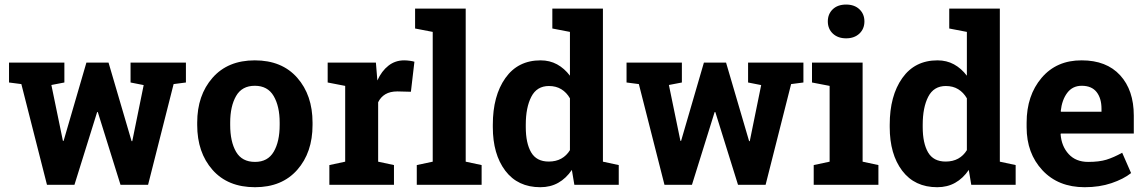

<svg xmlns="http://www.w3.org/2000/svg" viewBox="-20 -799 4958 830"><path d="M783.7 -442.4 730.5 -435.5 620.1 0H501L402.8 -314.5H399.9L301.8 0H183.1L72.3 -435.5L19 -442.4V-528.3H258.3V-442.4L202.1 -431.6L252 -189.9H254.9L353.5 -528.3H449.2L548.8 -189H551.8L601.1 -431.2L544.4 -442.4V-528.3H783.7Z M832.5 -269Q832.5 -387.2 898.7 -462.6Q964.8 -538.1 1081.5 -538.1Q1198.7 -538.1 1264.9 -462.9Q1331.1 -387.7 1331.1 -269V-258.8Q1331.1 -139.6 1264.9 -64.7Q1198.7 10.3 1082.5 10.3Q964.8 10.3 898.7 -64.7Q832.5 -139.6 832.5 -258.8ZM975.1 -258.8Q975.1 -186.5 1000.5 -142.8Q1025.9 -99.1 1082.5 -99.1Q1137.7 -99.1 1163.3 -143.1Q1189 -187 1189 -258.8V-269Q1189 -339.4 1163.1 -383.8Q1137.2 -428.2 1081.5 -428.2Q1025.9 -428.2 1000.5 -383.8Q975.1 -339.4 975.1 -269Z M1403.8 -85.4 1472.2 -100.1V-427.7L1396.5 -442.4V-528.3H1605L1611.3 -451.2Q1629.9 -492.2 1659.2 -515.1Q1688.5 -538.1 1727.1 -538.1Q1738.3 -538.1 1750.7 -536.4Q1763.2 -534.7 1771.5 -532.2L1756.3 -402.3L1697.8 -403.8Q1666.5 -403.8 1646 -391.6Q1625.5 -379.4 1614.7 -356.9V-100.1L1683.1 -85.4V0H1403.8Z M1774.4 -675.8V-761.7H1993.2V-100.1L2062 -85.4V0H1781.7V-85.4L1850.6 -100.1V-661.1Z M2452.1 -64.5Q2427.2 -27.8 2393.3 -8.8Q2359.4 10.3 2315.9 10.3Q2218.3 10.3 2164.3 -61Q2110.4 -132.3 2110.4 -249.5V-259.8Q2110.4 -384.8 2164.6 -461.4Q2218.8 -538.1 2316.9 -538.1Q2356.4 -538.1 2388.2 -520.8Q2419.9 -503.4 2443.8 -471.7V-661.1L2367.7 -675.8V-761.7H2443.8H2586.4V-100.1L2654.8 -85.4V0H2462.9ZM2252.9 -249.5Q2252.9 -180.2 2276.1 -140.4Q2299.3 -100.6 2352.1 -100.6Q2383.3 -100.6 2406.2 -113.3Q2429.2 -126 2443.8 -149.9V-374Q2429.2 -399.4 2406.5 -413.3Q2383.8 -427.2 2353 -427.2Q2300.8 -427.2 2276.9 -380.9Q2252.9 -334.5 2252.9 -259.8Z M3453.1 -442.4 3399.9 -435.5 3289.6 0H3170.4L3072.3 -314.5H3069.3L2971.2 0H2852.5L2741.7 -435.5L2688.5 -442.4V-528.3H2927.7V-442.4L2871.6 -431.6L2921.4 -189.9H2924.3L3022.9 -528.3H3118.7L3218.3 -189H3221.2L3270.5 -431.2L3213.9 -442.4V-528.3H3453.1Z M3558.6 -706.5Q3558.6 -738.3 3579.8 -758.8Q3601.1 -779.3 3637.7 -779.3Q3673.8 -779.3 3695.3 -758.8Q3716.8 -738.3 3716.8 -706.5Q3716.8 -674.3 3695.1 -653.8Q3673.3 -633.3 3637.7 -633.3Q3602.1 -633.3 3580.3 -653.8Q3558.6 -674.3 3558.6 -706.5ZM3497.6 -85.4 3566.4 -100.1V-427.7L3490.2 -442.4V-528.3H3709V-100.1L3777.3 -85.4V0H3497.6Z M4168 -64.5Q4143.1 -27.8 4109.1 -8.8Q4075.2 10.3 4031.7 10.3Q3934.1 10.3 3880.1 -61Q3826.2 -132.3 3826.2 -249.5V-259.8Q3826.2 -384.8 3880.4 -461.4Q3934.6 -538.1 4032.7 -538.1Q4072.3 -538.1 4104 -520.8Q4135.7 -503.4 4159.7 -471.7V-661.1L4083.5 -675.8V-761.7H4159.7H4302.2V-100.1L4370.6 -85.4V0H4178.7ZM3968.8 -249.5Q3968.8 -180.2 3991.9 -140.4Q4015.1 -100.6 4067.9 -100.6Q4099.1 -100.6 4122.1 -113.3Q4145 -126 4159.7 -149.9V-374Q4145 -399.4 4122.3 -413.3Q4099.6 -427.2 4068.8 -427.2Q4016.6 -427.2 3992.7 -380.9Q3968.8 -334.5 3968.8 -259.8Z M4668.9 10.3Q4554.7 10.3 4486.3 -63Q4418 -136.2 4418 -249V-268.6Q4418 -386.2 4482.7 -462.4Q4547.4 -538.6 4656.2 -538.1Q4763.2 -538.1 4822.3 -473.6Q4881.3 -409.2 4881.3 -299.3V-221.7H4565.9L4564.9 -218.8Q4568.8 -166.5 4599.9 -132.8Q4630.9 -99.1 4684.1 -99.1Q4731.4 -99.1 4762.7 -108.6Q4793.9 -118.2 4831.1 -138.7L4869.6 -50.8Q4836.9 -24.9 4784.9 -7.3Q4732.9 10.3 4668.9 10.3ZM4656.2 -428.2Q4616.7 -428.2 4593.8 -397.9Q4570.8 -367.7 4565.4 -318.4L4566.9 -315.9H4741.7V-328.6Q4741.7 -374 4720.5 -401.1Q4699.2 -428.2 4656.2 -428.2Z"/></svg>

Font: Roboto Avanza Slab
Style: Bold
Weight: 700
Designer: Google
Version: Version 1.100263; 2013; ttfautohint (v0.94.20-1c74) -l 8 -r 